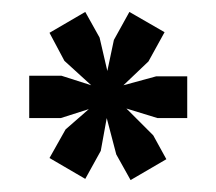

<svg xmlns="http://www.w3.org/2000/svg" viewBox="-20 -744 363 322"><path d="M123 -724 147 -681 160 -625 171 -677 197 -724 256 -690 229 -641 187 -601 242 -616H294V-546H244L192 -562L237 -517L259 -477L199 -442L175 -485L159 -546L149 -491L123 -444L63 -479L90 -527L129 -561L82 -546H29V-617H83L133 -601L88 -642L63 -689Z"/></svg>

Font: PT Sans Narrow
Style: Bold
Weight: 700
Width: 3
Designer: A.Korolkova, O.Umpeleva, V.Yefimov
Foundry: ParaType Ltd
Version: Version 2.003W OFL